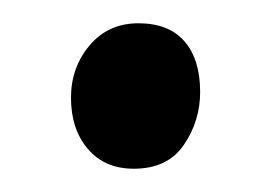

<svg xmlns="http://www.w3.org/2000/svg" viewBox="-20 -346 231 165"><path d="M95 -201Q70 -201 55.5 -218Q41 -235 41 -262Q41 -288 57 -307Q73 -326 99 -326Q125 -326 138.5 -310.5Q152 -295 152 -267Q152 -242 138 -221.5Q124 -201 95 -201Z"/></svg>

Font: Faustina Light
Style: Regular
Weight: 300
Designer: Alfonso Garcia
Foundry: http://www.omnibus-type.com
Version: Version 1.200